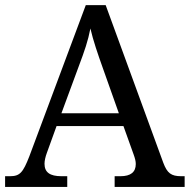

<svg xmlns="http://www.w3.org/2000/svg" viewBox="-20 -734 745 754"><path d="M464.8 -238.8 504.9 -127C510.3 -111.8 513.2 -101.1 513.2 -89.8C513.2 -58.1 493.2 -42 453.1 -42H430.2V0H705.1V-42H691.9C652.3 -42 636.7 -53.7 621.1 -95.2L395 -713.9H316.9L95.2 -120.1C70.3 -56.2 58.1 -42 19 -42H0V0H244.1V-42H221.2C176.3 -42 154.8 -57.1 154.8 -90.8C154.8 -102.1 158.2 -118.2 164.1 -133.8L202.1 -238.8ZM446.8 -289.1H221.2L289.1 -473.1C312.5 -535.2 325.7 -573.7 335 -622.1C346.2 -573.7 363.8 -522.9 384.8 -463.9Z"/></svg>

Font: Gandom
Style: Regular
Weight: 400
Foundry: DejaVu fonts team - Redesigned by Saber Rastikerdar - Based on Samim Font
Version: Version 0.8